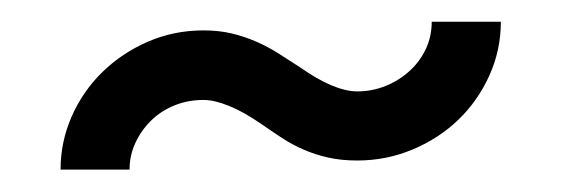

<svg xmlns="http://www.w3.org/2000/svg" viewBox="-20 -430 511 175"><path d="M35.2 -275.4Q35.2 -300.8 45.4 -324Q55.7 -347.2 73.5 -364.5Q91.3 -381.8 115 -392.1Q138.7 -402.3 165.5 -402.3Q179.7 -402.3 191.7 -399.4Q203.6 -396.5 214.1 -391.8Q224.6 -387.2 234.1 -381.1Q243.7 -375 253.4 -368.7Q284.7 -346.7 305.7 -346.7Q319.3 -346.7 331.8 -351.8Q344.2 -356.9 353.5 -365.5Q362.8 -374 368.2 -385.5Q373.5 -397 373.5 -410.2H436.5Q436.5 -384.3 426 -361.1Q415.5 -337.9 397.7 -320.8Q379.9 -303.7 356 -293.7Q332 -283.7 305.7 -283.7Q291 -283.7 279.1 -286.4Q267.1 -289.1 256.6 -293.7Q246.1 -298.3 236.8 -304.4Q227.5 -310.5 218.3 -316.9Q202.1 -328.1 188.7 -333.5Q175.3 -338.9 165.5 -338.9Q151.4 -338.9 139.2 -334Q127 -329.1 117.9 -320.3Q108.9 -311.5 103.5 -300Q98.1 -288.6 98.1 -275.4Z"/></svg>

Font: Fibel Vienna LRS
Style: Regular
Weight: 400
Designer: Peter Wiegel
Foundry: Peter Wioegel
Version: Version 000.000